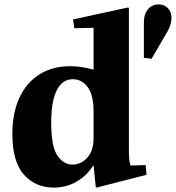

<svg xmlns="http://www.w3.org/2000/svg" viewBox="-20 -840 797 870"><path d="M572 -90 640 -92 644 -48 418 10 414 8 404 -90H402Q375 -45 328 -17.5Q281 10 223 10Q141 10 88.5 -48.5Q36 -107 36 -233Q36 -327 67.5 -396Q99 -465 158 -502.5Q217 -540 298 -540Q350 -540 404 -524V-712L402 -714L317 -712L311 -752L560 -806L564 -804V-162Q564 -106 572 -90ZM308 -94Q347 -94 375.5 -125.5Q404 -157 404 -215V-335Q404 -409 377.5 -445Q351 -481 310 -481Q262 -481 237 -430.5Q212 -380 212 -285Q212 -175 240.5 -134.5Q269 -94 308 -94ZM698 -820Q724 -820 740.5 -803.5Q757 -787 757 -758Q757 -729 738 -696L667 -574L632 -578V-737Q632 -777 651 -798.5Q670 -820 698 -820Z"/></svg>

Font: Minipax
Style: Bold
Weight: 700
Designer: Raphaël Ronot, Igor Stepanchenko (Cyrillic)
Foundry: steppetype
Version: Version 1.002